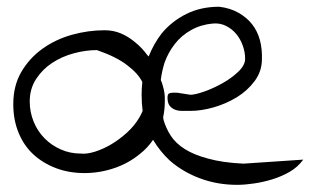

<svg xmlns="http://www.w3.org/2000/svg" viewBox="-20 -502 916 558"><path d="M18.6 -199.2Q18.6 -252.9 42 -293Q65.4 -333 103.5 -360.4Q141.6 -387.7 189 -400.9Q236.3 -414.1 284.2 -414.1Q309.6 -414.1 331.5 -404.8Q353.5 -395.5 373 -378.9Q392.6 -363.3 408.2 -341.8Q410.2 -339.8 412.1 -337.9Q426.8 -375 450.2 -405.3Q479.5 -440.4 521.5 -461.4Q563.5 -482.4 617.2 -482.4Q649.4 -478.5 673.3 -464.8Q697.3 -451.2 712.9 -431.2Q728.5 -411.1 735.4 -385.3Q742.2 -359.4 741.2 -330.1Q741.2 -294.9 720.2 -266.6Q699.2 -238.3 668 -219.2Q636.7 -200.2 600.6 -189.9Q564.5 -179.7 533.2 -179.7Q521.5 -179.7 509.3 -179.7Q497.1 -179.7 487.8 -183.6Q478.5 -187.5 472.7 -195.3Q466.8 -203.1 466.8 -218.8Q466.8 -223.6 468.3 -227.1Q469.7 -230.5 476.1 -231.9Q482.4 -233.4 496.1 -232.4Q508.8 -230.5 533.2 -226.6Q546.9 -226.6 573.2 -235.8Q599.6 -245.1 626 -259.8Q652.3 -274.4 672.4 -293.5Q692.4 -312.5 692.4 -331.1Q692.4 -350.6 685.5 -369.6Q678.7 -388.7 666.5 -403.3Q654.3 -418 636.7 -426.8Q619.1 -435.5 598.6 -433.6Q564.5 -430.7 536.1 -415Q507.8 -399.4 488.3 -374.5Q468.8 -349.6 458 -319.3Q450.2 -293.9 447.3 -269.5Q451.2 -260.7 453.1 -252.9Q460 -230.5 459 -209Q459 -183.6 454.1 -161.1Q455.1 -158.2 455.1 -154.3Q461.9 -129.9 476.1 -107.9Q490.2 -85.9 517.1 -68.8Q543.9 -51.8 585 -41Q627 -29.3 687.5 -26.4L861.3 -38.1Q845.7 -16.6 822.3 -2.9Q798.8 10.7 772 19Q745.1 27.3 718.3 31.2Q691.4 35.2 668.9 35.2Q612.3 35.2 562 16.6Q511.7 -2 473.6 -35.2Q445.3 -61.5 424.8 -95.7Q409.2 -72.3 386.7 -54.7Q353.5 -27.3 311.5 -13.2Q269.5 1 225.6 1Q180.7 1 143.1 -13.2Q105.5 -27.3 77.6 -52.7Q49.8 -78.1 34.2 -115.7Q18.6 -153.3 18.6 -199.2ZM391.6 -226.6Q391.6 -246.1 393.6 -263.7Q380.9 -289.1 349.6 -312.5Q318.4 -336.9 261.7 -356.4Q229.5 -356.4 194.8 -347.2Q160.2 -337.9 131.8 -319.3Q103.5 -300.8 85 -272.5Q66.4 -244.1 66.4 -207Q66.4 -176.8 77.6 -148.9Q88.9 -121.1 108.9 -100.6Q128.9 -80.1 156.2 -67.9Q183.6 -55.7 214.8 -55.7Q231.4 -53.7 255.4 -61Q279.3 -68.4 303.2 -82.5Q327.1 -96.7 349.1 -116.7Q371.1 -136.7 384.8 -160.2Q390.6 -169.9 394.5 -179.7Q391.6 -202.1 391.6 -226.6Z"/></svg>

Font: Indie Flower
Style: Regular
Weight: 400
Designer: Kimberly Geswein
Foundry: Kimberly Geswein
Version: Version 1.001 2010